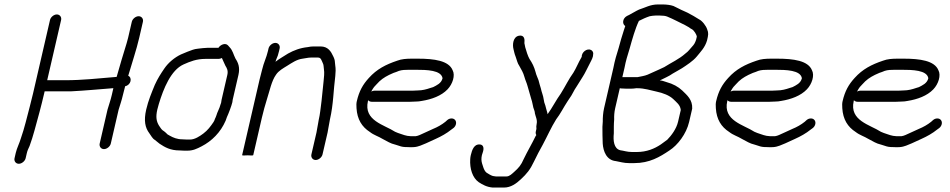

<svg xmlns="http://www.w3.org/2000/svg" viewBox="-20 -692 4276 864"><path d="M573.1 -594 556.5 -522C554.7 -514 552.5 -506 550 -498C535.3 -450.4 518.8 -395.9 504.9 -346C501.4 -345.3 497.6 -345 493.6 -345C423.1 -339.2 350.4 -331 274.4 -331H192.4L255 -602C258 -615.2 249 -627 235.8 -627C222.6 -627 208 -615.2 205 -602L128.6 -271C123.8 -250.3 118.9 -230.7 113.9 -212C101.4 -164.8 89.5 -113.4 74.4 -71C67.3 -46.8 56 -25.8 50.9 -4L45.4 20C42.3 33.2 51.4 45 64.6 45C77.8 45 92.3 33.2 95.4 20L100.5 -2C103.2 -13.9 107.2 -22.7 113.1 -35C121.3 -57.1 128.4 -80.3 135.4 -105.5C150 -158.1 165.7 -215.2 178.6 -271L180.9 -281H299.9C363.9 -284.2 425.3 -290.3 487.1 -295H490.1L483.2 -265C477.2 -239.1 471.1 -223.9 463.9 -199L428.6 -46C425.6 -32.8 434.6 -21 447.8 -21C461.1 -21 475.6 -32.8 478.6 -46L513.7 -198C521.1 -223.1 526.9 -237.7 533.2 -265C536.3 -278.3 539.4 -290.7 542.7 -302L543.2 -304C569.7 -309.1 576.2 -342.9 557 -351C573.6 -408.8 593.6 -466 606.5 -522L623.1 -594C626.2 -607.2 617.1 -619 603.9 -619C590.7 -619 576.2 -607.2 573.1 -594Z M963.1 -477H916.1C902.9 -477 882.7 -474.2 871.2 -473C852.6 -471.3 842 -466 823 -459L794.2 -447C765.5 -433.4 737.6 -410.2 719.7 -384C703.5 -360.1 690.1 -339.8 676.6 -310C661.8 -273.7 647.6 -240.7 637.9 -199C626.4 -149.2 632.9 -117.2 652.2 -92C660.3 -81.5 665.2 -68.9 677.3 -62C684.2 -57.2 691.8 -49.4 698.4 -45C722.2 -29.3 746.5 -15 788.5 -15C797.6 -14.3 804.6 -14 809.2 -14H823.2C848.5 -14 866 -22.5 887.2 -33.5C933 -57.1 972.7 -96.3 995.4 -149L1001.1 -165C1007.7 -178.7 1021.8 -215.5 1025.6 -232C1025.7 -235.3 1026.2 -239 1027.1 -243L1053 -355C1060.6 -388.3 1052.1 -409.6 1039.8 -428C1029.9 -447.1 1028 -464.4 1012.8 -480L1005.7 -488C994.1 -500.3 972 -491.1 963.1 -477ZM972 -221C968.4 -205.2 956.7 -185.1 953.9 -173C951.9 -167 949.7 -161.7 947.2 -157C946.3 -153 944.2 -148.3 941 -143C927.7 -123.3 914.5 -105.5 895 -91C878.8 -78.9 856.7 -64 834.8 -64H820.8C816.1 -64 809.5 -64.3 801 -65C777.2 -65 759.2 -72.8 744.7 -81L734.1 -87L725.9 -95C721.5 -99 716.7 -102.7 711.5 -106C704.7 -111.4 700.7 -120 695.3 -127C684.3 -145.4 679.9 -164.3 687.9 -199C689.8 -207 692 -215.3 694.7 -224C715.6 -293.1 749 -376.5 805.8 -402C836 -415.5 864.5 -427 904.6 -427H963.6C968.2 -427 973.2 -428.3 978.5 -431C984.4 -418.9 988.3 -408.3 994.4 -396C1001.1 -385.3 1007.4 -374.1 1003 -355L977.1 -243C976 -238.3 975.3 -233.7 974.9 -229C974.3 -226.3 973 -225.2 972 -221Z M1188.4 -474 1185.9 -463C1178.7 -431.7 1167 -411.5 1158.8 -376C1154.9 -362 1151.3 -348 1148.1 -334L1069.6 6C1069.2 8 1077.4 8.3 1094.4 7C1110.7 8.3 1119.2 8 1119.6 6L1158.6 -163C1164.4 -187.8 1174.1 -223.8 1181.2 -245.5C1193.3 -282.6 1202.2 -328.7 1222.2 -356C1234.2 -374.1 1254.3 -384.7 1272.4 -396C1293.4 -409 1315.5 -424.8 1341.8 -428C1352.6 -429.1 1366.3 -433 1379 -433H1411C1424.8 -433 1426.5 -420.4 1431.7 -410C1437.6 -398.6 1435.4 -393.7 1437.7 -380C1440.5 -366 1437.8 -341.7 1436 -325C1431.4 -286.7 1428.9 -248.4 1423.5 -210L1420.9 -190C1419.2 -177.5 1417.4 -166.1 1414.3 -153C1413.6 -147 1412.5 -141 1411.2 -135C1408.2 -122.2 1407 -108.3 1404.2 -96L1381.3 3C1378.3 16.2 1387.3 28 1400.5 28C1413.7 28 1428.3 16.2 1431.3 3L1454.2 -96C1456.8 -107.6 1458.4 -123.2 1461.2 -135C1462.7 -141.7 1463.9 -148.3 1464.8 -155C1480.7 -224 1480.4 -285.9 1488.8 -350L1490.3 -374C1490.3 -382.7 1489.8 -390.3 1488.7 -397L1487.1 -412C1487 -420 1484.4 -429 1479.3 -439C1469.7 -460 1456.2 -483 1422.5 -483H1390.5C1382.5 -483 1373.9 -482 1364.8 -480C1330.3 -476.3 1302.7 -465.7 1276.1 -451C1259.1 -439.8 1235.3 -426.8 1219.6 -414C1221.3 -418.7 1222.4 -422 1222.9 -424C1228.8 -436.3 1232.2 -447.1 1235.9 -463L1238.4 -474C1241.5 -487.2 1232.4 -499 1219.2 -499C1206 -499 1191.5 -487.2 1188.4 -474Z M1650.6 -280 1657.4 -292C1659.8 -296.7 1665.4 -303.3 1674 -312C1692.3 -332.9 1708 -343.4 1731 -355L1751 -364C1759.7 -366.7 1767.7 -369.7 1775.1 -373C1788.2 -377.5 1804.7 -378 1821.3 -378H1849.3C1900.5 -378 1965.3 -376.7 1971.5 -340C1966.1 -316.8 1944.7 -308.1 1929.3 -300L1916.3 -296C1899.4 -290.2 1880.7 -285 1859.8 -285C1852.3 -284.3 1844.9 -284 1837.6 -284H1664.6C1660.6 -284 1655.9 -282.7 1650.6 -280ZM2012.2 -159C2005.2 -159 1998.8 -156.7 1993.1 -152L1984.2 -144C1968.3 -131.1 1948.5 -119.9 1928.9 -112L1885.2 -92C1873.6 -86.8 1863 -80.8 1850.2 -79H1829.2C1814.6 -80.2 1810.1 -80.7 1799.4 -84L1784.5 -89C1776.1 -91.3 1764.9 -95.9 1757.9 -99C1709.9 -130.6 1615.3 -148.7 1635.7 -237L1636.6 -241C1640.9 -236.3 1646.4 -234 1653 -234H1826C1834 -234 1842.4 -234.3 1851.3 -235C1860.6 -235 1869.8 -236 1878.9 -238C1922.1 -244.9 1966.1 -260.6 1994 -290C2016.9 -313.8 2029.4 -352.9 2016.8 -376C1999.4 -419 1933.8 -428 1860.8 -428H1832.8C1809.3 -428 1786.7 -426.4 1767.7 -419C1715.7 -401.5 1675.4 -380.8 1639.7 -341C1613 -311.7 1596.3 -282.9 1585.5 -236C1583.6 -228 1583.3 -217.7 1584.3 -205C1587.5 -154.7 1608.5 -121.1 1644.6 -98C1662.6 -83.8 1681.6 -79.2 1703.2 -66C1725.6 -54.9 1734.5 -46.9 1759.5 -41L1775.3 -36C1787.9 -31.4 1796.4 -30 1814.9 -30C1824.8 -29.3 1834.1 -29.3 1842.9 -30C1863 -31.2 1880.7 -40.5 1896.9 -47L1940.5 -67C1965.5 -78.2 1990.4 -92.1 2011.2 -109L2020.8 -116C2026.5 -120.7 2030.2 -126.5 2031.8 -133.5C2035 -147.4 2026.1 -159 2012.2 -159Z M2098.6 6C2097.2 12 2096.3 18 2096 24C2093.2 67.4 2106.5 108.5 2134.5 128C2152.4 139.2 2169.4 149.4 2196.9 152H2247.9C2279.3 152 2303.5 133.7 2324.1 114.5C2350.4 89.9 2365.6 71.9 2382.9 35C2396.4 6 2407.7 -13.6 2422.5 -41C2442.1 -77.4 2460.6 -119.8 2482.8 -155C2501.2 -178.4 2516.2 -209.2 2533.3 -235L2542.5 -249C2554.4 -264.1 2562.9 -286.5 2575 -303C2584.4 -317 2592.6 -332 2601.9 -346C2612.6 -362.3 2622.1 -383.7 2631.8 -402C2637.6 -414.8 2645.2 -425.5 2648.3 -439L2649 -446C2650.5 -452.7 2649.1 -458.3 2644.9 -463C2631.2 -478 2603.3 -465 2598.3 -443L2597.9 -437C2597.6 -435.7 2596.9 -434.3 2596 -433C2583.5 -412.4 2572.6 -384.5 2560.3 -365C2539.5 -336.6 2523.3 -302.3 2503.6 -271C2483.1 -242.9 2464.8 -206.4 2444.1 -178C2443.7 -182 2442.7 -186.3 2441.1 -191C2437.8 -200 2437.4 -206.9 2434.1 -217L2429.3 -231C2428.3 -235 2427.3 -239.7 2426.6 -245C2424.9 -260.7 2416.8 -278.3 2413.9 -294C2409.9 -308.8 2406.4 -316.8 2403.4 -331C2399.4 -343.3 2393.2 -353.4 2390 -368C2383.6 -391.7 2375.2 -408.2 2362.6 -427C2356 -438 2347.5 -464.4 2343.6 -479L2340.8 -493C2339.9 -495 2339.6 -498 2339.9 -502C2342 -519.4 2336.7 -534.4 2316.7 -531.5C2288.2 -527.4 2285.4 -490.8 2290.7 -471C2294.5 -457.2 2294 -452.9 2300.7 -436C2307.6 -417.1 2307.7 -409.4 2317.2 -395C2326.2 -378.5 2334.6 -365.6 2339.9 -346C2344.2 -330.1 2349.9 -320 2353.6 -306C2358.8 -286.8 2364.6 -266.2 2370.8 -246C2375.4 -233.5 2377 -219.4 2380 -208C2382.2 -199.9 2387.3 -190.6 2387 -182C2389.6 -169 2399.1 -152.2 2394.9 -134C2393.2 -126.7 2392.9 -119.3 2393.9 -112L2391.1 -100C2389.9 -94.7 2390.6 -89.3 2393.4 -84L2390.5 -80C2372.4 -42.5 2354.7 -13.8 2336.5 24C2325.2 50.9 2313.4 64 2294.3 81C2284.3 89.9 2272.8 102 2259.5 102H2211.5L2197.9 100C2186.4 96.5 2179.1 90.5 2169.4 85C2162 79.2 2157.8 69.4 2154.9 61L2149.1 43C2146.1 32.1 2145.2 20.7 2148.6 6C2149.4 2.7 2150.6 -1.3 2152.4 -6C2158.7 -23.9 2156.7 -40.3 2139.7 -42C2114.2 -44.6 2104.3 -18.6 2098.6 6Z M2793.7 -575 2787.1 -555C2778.9 -531.3 2771.2 -502.3 2763.9 -476L2751 -433C2746.9 -418.3 2743.3 -402.7 2740.1 -386L2698.3 -205C2693.6 -184.3 2692.2 -161.9 2692.5 -145L2690.9 -121C2691.4 -95.3 2690.7 -70.4 2692.2 -46.5C2694.5 -10.8 2709.6 29.1 2751.4 33C2770 36.2 2787.4 42 2810.3 42H2834.3C2903.1 42 2949.2 14.2 2992.5 -15C3029.1 -38.4 3068.6 -89.4 3081 -143L3094.9 -203C3096.9 -243.6 3071.6 -263.6 3049.8 -285C3032.1 -301.6 3008.3 -314.8 2979.5 -322.5C2968.4 -325.4 2960.5 -330 2949.2 -330C2969 -340.4 2990.2 -348.5 3007.3 -361C3020.8 -369.6 3035.7 -376.3 3048.9 -385C3070.3 -399.1 3098.2 -416.9 3114.9 -437C3132.5 -458.9 3152.2 -477.6 3161.7 -510C3167.5 -534.7 3169.2 -543.2 3162.3 -560C3157.6 -575.3 3140.1 -598.4 3125.7 -605C3113.1 -613.3 3088.8 -627.4 3073.6 -635L3058.2 -642C3041.2 -649 3027 -657.7 3010.5 -665C2997.6 -669.7 2978.3 -672 2961.1 -672H2941.1C2905.7 -672 2884.7 -657.9 2855.8 -649C2841.5 -642.6 2825 -631.9 2811.3 -625L2801.1 -620C2780.6 -608.8 2779.3 -583.2 2793.7 -575ZM2769.1 -295C2770.9 -294.3 2772.9 -294 2774.9 -294C2782.7 -293.3 2790.3 -293 2797.6 -293H2819.6C2827 -293 2834.8 -293.7 2843.1 -295H2847.1C2880.8 -295 2906.1 -285.8 2933.6 -280C2963.3 -273.8 2992.2 -262.7 3009.8 -246C3024 -231.7 3041.1 -220.4 3043.5 -197L3031.2 -144C3023.9 -112.3 3001.6 -82.4 2982.5 -63C2972.6 -54.9 2963.6 -50.1 2953.7 -42C2925.2 -22.8 2889.8 -8 2845.8 -8H2823.8C2802.3 -8 2787.2 -13.9 2770.7 -16C2742.3 -23.5 2738.8 -59.1 2742.2 -92C2742.4 -113.6 2741.7 -130.9 2743.8 -155C2743.2 -168.8 2744.2 -187.2 2748.3 -205ZM2849.6 -345H2780.6L2790.3 -387C2793.2 -402.3 2796.5 -416.7 2800.3 -430L2813.2 -473C2825.4 -516.7 2838.5 -563.5 2855.1 -598C2868 -604.8 2889 -614.4 2903.9 -619L2916.4 -621C2919.9 -621.7 2924.3 -622 2929.6 -622H2949.6C2961.8 -622 2975.4 -620.8 2983.4 -617C3012.3 -605.1 3035.7 -591.8 3062.7 -579L3080.4 -569C3084.3 -565.7 3088.9 -562.7 3094.3 -560C3102.8 -555.2 3114.6 -537.1 3115.7 -527L3112.4 -513C3107.5 -498.2 3103.2 -491.4 3094.3 -482C3082.3 -469.1 3078.5 -461.5 3064.1 -451C3035.7 -425.6 3001.3 -410.6 2969 -390C2953.8 -382.5 2936.9 -375.2 2921 -368L2894.2 -356C2879.3 -350 2866.6 -348.7 2849.6 -345Z M3267.6 -280 3274.4 -292C3276.8 -296.7 3282.4 -303.3 3291 -312C3309.3 -332.9 3325 -343.4 3348 -355L3368 -364C3376.7 -366.7 3384.7 -369.7 3392.1 -373C3405.2 -377.5 3421.7 -378 3438.3 -378H3466.3C3517.5 -378 3582.3 -376.7 3588.5 -340C3583.1 -316.8 3561.7 -308.1 3546.3 -300L3533.3 -296C3516.4 -290.2 3497.7 -285 3476.8 -285C3469.3 -284.3 3461.9 -284 3454.6 -284H3281.6C3277.6 -284 3272.9 -282.7 3267.6 -280ZM3629.2 -159C3622.2 -159 3615.8 -156.7 3610.1 -152L3601.2 -144C3585.3 -131.1 3565.5 -119.9 3545.9 -112L3502.2 -92C3490.6 -86.8 3480 -80.8 3467.2 -79H3446.2C3431.6 -80.2 3427.1 -80.7 3416.4 -84L3401.5 -89C3393.1 -91.3 3381.9 -95.9 3374.9 -99C3326.9 -130.6 3232.3 -148.7 3252.7 -237L3253.6 -241C3257.9 -236.3 3263.4 -234 3270 -234H3443C3451 -234 3459.4 -234.3 3468.3 -235C3477.6 -235 3486.8 -236 3495.9 -238C3539.1 -244.9 3583.1 -260.6 3611 -290C3633.9 -313.8 3646.4 -352.9 3633.8 -376C3616.4 -419 3550.8 -428 3477.8 -428H3449.8C3426.3 -428 3403.7 -426.4 3384.7 -419C3332.7 -401.5 3292.4 -380.8 3256.7 -341C3230 -311.7 3213.3 -282.9 3202.5 -236C3200.6 -228 3200.3 -217.7 3201.3 -205C3204.5 -154.7 3225.5 -121.1 3261.6 -98C3279.6 -83.8 3298.6 -79.2 3320.2 -66C3342.6 -54.9 3351.5 -46.9 3376.5 -41L3392.3 -36C3404.9 -31.4 3413.4 -30 3431.9 -30C3441.8 -29.3 3451.1 -29.3 3459.9 -30C3480 -31.2 3497.7 -40.5 3513.9 -47L3557.5 -67C3582.5 -78.2 3607.4 -92.1 3628.2 -109L3637.8 -116C3643.5 -120.7 3647.2 -126.5 3648.8 -133.5C3652 -147.4 3643.1 -159 3629.2 -159Z M3836.6 -280 3843.4 -292C3845.8 -296.7 3851.4 -303.3 3860 -312C3878.3 -332.9 3894 -343.4 3917 -355L3937 -364C3945.7 -366.7 3953.7 -369.7 3961.1 -373C3974.2 -377.5 3990.7 -378 4007.3 -378H4035.3C4086.5 -378 4151.3 -376.7 4157.5 -340C4152.1 -316.8 4130.7 -308.1 4115.3 -300L4102.3 -296C4085.4 -290.2 4066.7 -285 4045.8 -285C4038.3 -284.3 4030.9 -284 4023.6 -284H3850.6C3846.6 -284 3841.9 -282.7 3836.6 -280ZM4198.2 -159C4191.2 -159 4184.8 -156.7 4179.1 -152L4170.2 -144C4154.3 -131.1 4134.5 -119.9 4114.9 -112L4071.2 -92C4059.6 -86.8 4049 -80.8 4036.2 -79H4015.2C4000.6 -80.2 3996.1 -80.7 3985.4 -84L3970.5 -89C3962.1 -91.3 3950.9 -95.9 3943.9 -99C3895.9 -130.6 3801.3 -148.7 3821.7 -237L3822.6 -241C3826.9 -236.3 3832.4 -234 3839 -234H4012C4020 -234 4028.4 -234.3 4037.3 -235C4046.6 -235 4055.8 -236 4064.9 -238C4108.1 -244.9 4152.1 -260.6 4180 -290C4202.9 -313.8 4215.4 -352.9 4202.8 -376C4185.4 -419 4119.8 -428 4046.8 -428H4018.8C3995.3 -428 3972.7 -426.4 3953.7 -419C3901.7 -401.5 3861.4 -380.8 3825.7 -341C3799 -311.7 3782.3 -282.9 3771.5 -236C3769.6 -228 3769.3 -217.7 3770.3 -205C3773.5 -154.7 3794.5 -121.1 3830.6 -98C3848.6 -83.8 3867.6 -79.2 3889.2 -66C3911.6 -54.9 3920.5 -46.9 3945.5 -41L3961.3 -36C3973.9 -31.4 3982.4 -30 4000.9 -30C4010.8 -29.3 4020.1 -29.3 4028.9 -30C4049 -31.2 4066.7 -40.5 4082.9 -47L4126.5 -67C4151.5 -78.2 4176.4 -92.1 4197.2 -109L4206.8 -116C4212.5 -120.7 4216.2 -126.5 4217.8 -133.5C4221 -147.4 4212.1 -159 4198.2 -159Z"/></svg>

Font: HoneyBee
Style: BookIt
Weight: 300
Foundry: Cannot Into Space Fonts
Version: Version 0.89